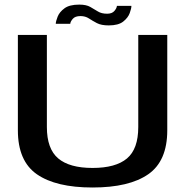

<svg xmlns="http://www.w3.org/2000/svg" viewBox="-20 -830 842 854"><path d="M391.5 4Q229 4 144.2 -54.8Q59.5 -113.5 59.5 -250.5V-674.5H188.5V-265Q188.5 -168 238.8 -125.5Q289 -83 391.8 -83Q494.5 -83 544.8 -125.2Q595 -167.5 595 -265V-674.5H724V-250.5Q724 -113.5 639.2 -54.8Q554.5 4 391.5 4ZM463.5 -717Q430.5 -717 411 -727.2Q391.5 -737.5 375.5 -748Q359.5 -758.5 338 -758.5Q314 -758.5 303.5 -746Q293 -733.5 292.5 -724H228Q228.5 -736 236.5 -756.2Q244.5 -776.5 266.8 -793Q289 -809.5 332.5 -809.5Q363.5 -809.5 381.5 -799.2Q399.5 -789 415.5 -779Q431.5 -769 456.5 -769Q478.5 -769 489 -781.5Q499.5 -794 500 -804H564.5Q564.5 -792.5 557 -771.8Q549.5 -751 528 -734Q506.5 -717 463.5 -717Z"/></svg>

Font: Anybody ExtraExpanded Medium
Style: Regular
Weight: 500
Width: 8
Designer: Tyler Finck
Foundry: Etcetera Type Company
Version: Version 1.010; ttfautohint (v1.8.3) -l 8 -r 50 -G 200 -x 14 